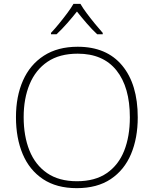

<svg xmlns="http://www.w3.org/2000/svg" viewBox="-20 -968 799 998"><path d="M696 -358Q696 -250 661 -167Q626 -84 555.5 -37Q485 10 379 10Q274 10 203.5 -37Q133 -84 98 -167Q63 -250 63 -359Q63 -467 99.5 -549.5Q136 -632 208 -678.5Q280 -725 384 -725Q534 -725 615 -627.5Q696 -530 696 -358ZM103 -359Q103 -261 133 -186Q163 -111 224.5 -68.5Q286 -26 380 -26Q474 -26 535 -68Q596 -110 625.5 -184.5Q655 -259 655 -358Q655 -515 585.5 -602Q516 -689 384 -689Q289 -689 227 -647Q165 -605 134 -530.5Q103 -456 103 -359ZM398 -948Q410 -927 430.5 -899.5Q451 -872 473.5 -844.5Q496 -817 514 -797V-790H485Q458 -815 430 -847.5Q402 -880 380 -908Q358 -880 329.5 -847.5Q301 -815 274 -790H245V-797Q264 -817 286.5 -844.5Q309 -872 329.5 -899.5Q350 -927 362 -948Z"/></svg>

Font: Noto Sans Devanagari ExtraLight
Style: Regular
Weight: 200
Designer: Jelle Bosma - Monotype Design Team
Foundry: Monotype Imaging Inc.
Version: Version 2.004; ttfautohint (v1.8.4.7-5d5b)